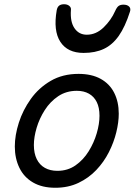

<svg xmlns="http://www.w3.org/2000/svg" viewBox="-20 -868 636 907"><path d="M241 19Q179 19 136 -6Q93 -31 71.5 -75.5Q50 -120 50 -176Q50 -229 69 -288.5Q88 -348 125.5 -400.5Q163 -453 219.5 -486Q276 -519 351 -519Q413 -519 455.5 -495.5Q498 -472 519.5 -429.5Q541 -387 541 -331Q541 -291 529.5 -243.5Q518 -196 494.5 -149.5Q471 -103 435 -65Q399 -27 350.5 -4Q302 19 241 19ZM251 -61Q300 -61 337 -87Q374 -113 399 -153.5Q424 -194 437 -238.5Q450 -283 450 -321Q450 -360 437 -386Q424 -412 400 -425.5Q376 -439 343 -439Q293 -439 255 -413.5Q217 -388 191.5 -348Q166 -308 153 -264Q140 -220 140 -183Q140 -144 153.5 -116.5Q167 -89 192 -75Q217 -61 251 -61ZM375 -618Q299 -618 265 -670.5Q231 -723 248 -820Q251 -835 259.5 -841.5Q268 -848 283 -848Q298 -848 307.5 -840Q317 -832 315 -820Q311 -765 332 -734.5Q353 -704 390 -704Q434 -704 469.5 -738.5Q505 -773 524 -816Q532 -834 540.5 -840Q549 -846 563 -846Q581 -846 590 -837Q599 -828 594 -813Q571 -741 541 -698.5Q511 -656 470.5 -637Q430 -618 375 -618Z"/></svg>

Font: Playwrite IE
Style: Regular
Weight: 400
Designer: Veronika Burian, José Scaglione
Foundry: TypeTogether
Version: Version 1.002